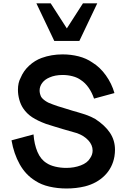

<svg xmlns="http://www.w3.org/2000/svg" viewBox="-20 -1082 736 1117"><path d="M432.3 -429.2Q427.1 -430.2 403.1 -437.5L359.4 -451Q309.4 -465.6 288.5 -474Q262.5 -482.3 244.3 -494.8Q226 -507.3 218.8 -519.8Q210.4 -538.5 210.4 -555.2Q210.4 -579.2 225.5 -599.5Q240.6 -619.8 267.7 -631.2Q300 -645.8 344.8 -645.8Q374 -645.8 402.1 -638.5Q430.2 -631.2 450 -616.7Q476 -600 495.8 -571.4Q515.6 -542.7 527.1 -508.3L645.8 -540.6Q630.2 -595.8 595.8 -643.8Q561.5 -691.7 516.7 -718.8Q482.3 -742.7 437.5 -754.2Q392.7 -765.6 343.8 -765.6Q279.2 -765.6 221.9 -744.8Q182.3 -730.2 149.5 -700Q116.7 -669.8 100 -629.2Q84.4 -601 84.4 -559.4Q84.4 -531.2 92.2 -502.6Q100 -474 114.6 -452.1Q135.4 -420.8 167.2 -400Q199 -379.2 246.9 -361.5Q265.6 -355.2 294.8 -346.4Q324 -337.5 344.8 -331.2Q396.9 -316.7 428.1 -307.3Q468.8 -292.7 493.8 -265.6Q518.8 -238.5 518.8 -206.3Q518.8 -182.3 504.2 -161.5Q488.5 -134.4 450 -119.8Q411.5 -105.2 365.6 -105.2Q332.3 -105.2 301.6 -112.5Q270.8 -119.8 251 -133.3Q216.7 -154.2 197.9 -198.4Q179.2 -242.7 175 -300L46.9 -265.6Q60.4 -187.5 94.8 -126Q129.2 -64.6 185.4 -30.2Q219.8 -7.3 267.2 3.6Q314.6 14.6 366.7 14.6Q424 14.6 475 2.1Q543.8 -15.6 589.1 -60.9Q634.4 -106.3 645.8 -171.9Q649 -192.7 649 -210.4Q649 -265.6 619.8 -309.4Q590.6 -353.1 534.4 -389.6Q510.4 -403.1 489.1 -410.9Q467.7 -418.8 432.3 -429.2ZM295.8 -843.8 191.7 -1062.5H275L368.8 -916.7L462.5 -1062.5H545.8L441.7 -843.8Z"/></svg>

Font: Vladivostok Bold
Style: Regular
Weight: 700
Width: 4
Designer: Michael Sharanda
Foundry: Michael Sharanda
Version: Version 1.005